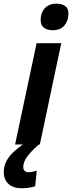

<svg xmlns="http://www.w3.org/2000/svg" viewBox="-75 -778 388 1034"><path d="M6.3 0 122.1 -545.4H254.9L139.6 0ZM209.5 -615.2Q179.7 -615.2 161.9 -628.4Q144 -641.6 144 -670.4Q144 -695.3 153.6 -715.1Q163.1 -734.9 182.1 -746.6Q201.2 -758.3 228.5 -758.3Q256.8 -758.3 275.1 -746.1Q293.5 -733.9 293.5 -704.1Q293.5 -666 271.7 -640.6Q250 -615.2 209.5 -615.2ZM42 235.8Q-4.9 235.8 -29.8 211.9Q-54.7 188 -54.7 149.4Q-54.7 118.2 -41.7 92.3Q-28.8 66.4 -5.6 43.7Q17.6 21 48.3 0H134.3Q109.4 22 90.6 42Q71.8 62 61.3 81.5Q50.8 101.1 50.3 122.1Q50.3 135.3 57.9 142.3Q65.4 149.4 77.1 149.4Q88.4 149.4 99.6 147Q110.8 144.5 123 141.6L114.3 225.1Q97.7 230.5 80.1 233.2Q62.5 235.8 42 235.8Z"/></svg>

Font: Open Sans SemiCondensed
Style: Bold Italic
Weight: 700
Width: 4
Italic angle: -12°
Designer: Monotype Design Team
Foundry: Monotype Imaging Inc.
Version: Version 3.003